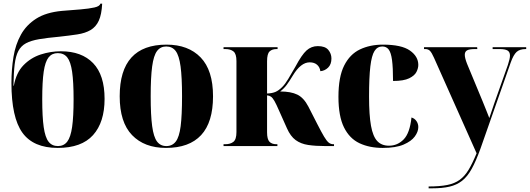

<svg xmlns="http://www.w3.org/2000/svg" viewBox="-20 -792 2873 1041"><path d="M293 10Q161 10 101.5 -72.5Q42 -155 42 -342Q42 -416 53 -483.5Q64 -551 93.5 -604Q123 -657 176.5 -691Q230 -725 316 -733Q370 -737 416.5 -741Q463 -745 492 -751.5Q521 -758 524 -772H534Q531 -713 515.5 -679.5Q500 -646 471 -629Q442 -612 399.5 -605.5Q357 -599 302 -593Q236 -587 192 -579.5Q148 -572 121 -557.5Q94 -543 79.5 -515.5Q65 -488 59.5 -442.5Q54 -397 53 -327H55Q68 -398 107.5 -438.5Q147 -479 200.5 -496.5Q254 -514 310 -514Q423 -514 485 -449.5Q547 -385 547 -256Q547 -129 484.5 -59.5Q422 10 293 10ZM294 0Q326 0 344.5 -24Q363 -48 371 -103.5Q379 -159 379 -254Q379 -348 371 -403Q363 -458 344.5 -481Q326 -504 293 -504Q262 -504 243.5 -481Q225 -458 217 -403.5Q209 -349 209 -254Q209 -158 217 -102.5Q225 -47 243.5 -23.5Q262 0 294 0Z M880 10Q763 10 696 -59.5Q629 -129 629 -270Q629 -550 883 -550Q1001 -550 1068 -480.5Q1135 -411 1135 -270Q1135 -129 1070.5 -59.5Q1006 10 880 10ZM882 0Q914 0 933 -24.5Q952 -49 959.5 -108Q967 -167 967 -270Q967 -373 959 -432Q951 -491 932.5 -515.5Q914 -540 881 -540Q850 -540 831.5 -515.5Q813 -491 805 -432Q797 -373 797 -270Q797 -167 805 -108Q813 -49 831.5 -24.5Q850 0 882 0Z M1192 0V-10H1201Q1229 -10 1245.5 -23Q1262 -36 1262 -76V-461Q1262 -500 1246 -513Q1230 -526 1202 -526H1192V-536H1485V-526H1479Q1455 -526 1441.5 -513Q1428 -500 1428 -460V-285Q1455 -286 1473 -293.5Q1491 -301 1510 -320Q1526 -336 1542.5 -363.5Q1559 -391 1582 -431Q1616 -495 1642 -518.5Q1668 -542 1703 -542Q1743 -542 1760 -521.5Q1777 -501 1777 -475Q1777 -443 1759 -425.5Q1741 -408 1717 -406Q1714 -428 1699 -441Q1684 -454 1659 -454Q1611 -454 1568 -383Q1550 -353 1535 -332.5Q1520 -312 1499 -296Q1557 -296 1592 -279Q1627 -262 1652 -214L1700 -120Q1723 -75 1737 -51.5Q1751 -28 1762 -19Q1773 -10 1788 -10H1791V0H1745Q1691 0 1651 -6Q1611 -12 1583 -32.5Q1555 -53 1536 -96L1494 -190Q1478 -227 1468 -244.5Q1458 -262 1449 -268Q1440 -274 1428 -275V-75Q1428 -37 1441 -23.5Q1454 -10 1479 -10H1484V0Z M2055 10Q1983 10 1929 -15.5Q1875 -41 1845 -101.5Q1815 -162 1815 -267Q1815 -375 1846 -436.5Q1877 -498 1931.5 -524Q1986 -550 2056 -550Q2157 -550 2202.5 -518Q2248 -486 2248 -440Q2248 -422 2238 -402Q2228 -382 2198.5 -367.5Q2169 -353 2111 -353Q2111 -426 2105.5 -466.5Q2100 -507 2087.5 -523.5Q2075 -540 2053 -540Q2026 -540 2010.5 -515.5Q1995 -491 1988 -432Q1981 -373 1981 -268Q1981 -168 1991.5 -110Q2002 -52 2025.5 -27Q2049 -2 2089 -2Q2135 -2 2168.5 -36Q2202 -70 2211 -155Q2228 -150 2238 -135.5Q2248 -121 2248 -103Q2248 -78 2229 -52Q2210 -26 2168 -8Q2126 10 2055 10Z M2304 219Q2364 219 2404.5 211Q2445 203 2472.5 183Q2500 163 2521 128Q2542 93 2564 39L2333 -479Q2321 -506 2311.5 -516Q2302 -526 2286 -526H2279V-536H2567L2568 -526H2555Q2525 -526 2512.5 -519Q2500 -512 2500 -495Q2500 -478 2512 -447L2597 -242Q2609 -213 2617 -192.5Q2625 -172 2633 -152Q2640 -174 2647 -193.5Q2654 -213 2660 -232L2734 -441Q2745 -474 2745 -491Q2745 -510 2732 -518Q2719 -526 2689 -526H2651V-536H2833V-526H2830Q2798 -526 2781 -510.5Q2764 -495 2749 -453L2585 14Q2561 81 2537.5 123.5Q2514 166 2485 188.5Q2456 211 2417 220Q2378 229 2324 229H2304Z"/></svg>

Font: Noto Serif Display SemiCondensed ExtraBold
Style: Regular
Weight: 800
Width: 4
Designer: Monotype Design Team
Foundry: Monotype Imaging Inc.
Version: Version 2.009